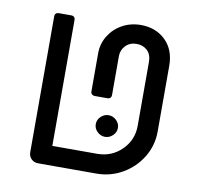

<svg xmlns="http://www.w3.org/2000/svg" viewBox="-70 -661 758 734"><g transform="rotate(10 309.5 -294.5)"><path d="M87 -36V-565Q87 -571 91 -575Q95 -579 101 -579H152Q158 -579 162 -575Q166 -571 166 -565V-75H340Q396 -75 435 -113.5Q474 -152 474 -207V-455Q474 -484 457.5 -499.5Q441 -515 416 -515Q390 -515 373.5 -498Q357 -481 357 -457V-305Q357 -299 353 -295Q349 -291 343 -291H292Q286 -291 281.5 -295Q277 -299 277 -305V-454Q277 -491 296 -522Q315 -553 347.5 -571Q380 -589 420 -589Q478 -589 515.5 -552.5Q553 -516 553 -454V-199Q553 -145 525.5 -99.5Q498 -54 451.5 -27Q405 0 350 0H123Q108 0 97.5 -10.5Q87 -21 87 -36ZM315 -186Q315 -203 328 -215.5Q341 -228 358 -228Q375 -228 388 -215.5Q401 -203 401 -186Q401 -169 388 -156.5Q375 -144 358 -144Q341 -144 328 -156.5Q315 -169 315 -186Z"/></g></svg>

Font: Miriam Libre
Style: Regular
Weight: 400
Designer: Michal Sahar
Foundry: Hagilda
Version: Version 1.001